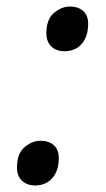

<svg xmlns="http://www.w3.org/2000/svg" viewBox="-20 -560 326 588"><path d="M178 -403Q153 -403 137.5 -417.5Q122 -432 122 -458Q122 -501 145.5 -520.5Q169 -540 194 -540Q219 -540 234.5 -526.5Q250 -513 250 -487Q250 -458 239.5 -439Q229 -420 213 -411.5Q197 -403 178 -403ZM88 8Q63 8 47.5 -6.5Q32 -21 32 -47Q32 -90 55.5 -109.5Q79 -129 104 -129Q129 -129 144.5 -115.5Q160 -102 160 -76Q160 -47 149.5 -28Q139 -9 123 -0.5Q107 8 88 8Z"/></svg>

Font: NotoSerifTamilSlanted
Style: Italic
Weight: 400
Italic angle: -12°
Designer: Indian Type Foundry, Tom Grace, and the Monotype Design Team
Foundry: Monotype Imaging Inc.
Version: Version 2.001